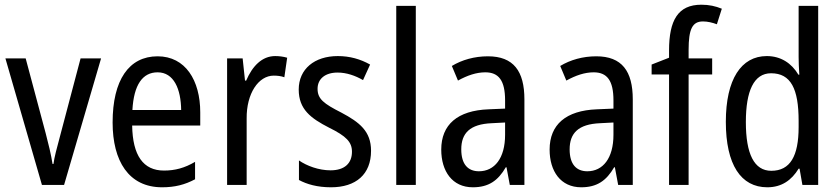

<svg xmlns="http://www.w3.org/2000/svg" viewBox="-20 -785 3563 815"><path d="M158 0H252L409 -537H322L234 -204C222 -160 210 -115 207 -89H203C197 -129 185 -177 174 -219L89 -537H3Z M649 -546C527 -546 458 -445 458 -265C458 -102 526 10 668 10C722 10 765 -1 808 -24V-98C764 -72 723 -61 676 -61C588 -61 543 -125 541 -252H830V-308C830 -444 767 -546 649 -546ZM649 -478C718 -478 748 -407 749 -318H542C548 -425 585 -478 649 -478Z M1148 -547C1092 -547 1051 -504 1025 -443H1020L1010 -537H944V0H1027V-282C1026 -388 1077 -464 1142 -464C1158 -464 1174 -462 1187 -457L1199 -540C1182 -545 1164 -547 1148 -547Z M1555 -145C1555 -228 1506 -266 1429 -307C1354 -345 1328 -365 1328 -408C1328 -450 1360 -477 1413 -477C1451 -477 1488 -464 1521 -445L1551 -511C1510 -534 1465 -547 1414 -547C1315 -547 1248 -492 1248 -405C1248 -321 1299 -283 1377 -243C1450 -207 1474 -182 1474 -141C1474 -92 1443 -62 1383 -62C1333 -62 1282 -81 1249 -104V-21C1282 -3 1327 10 1385 10C1491 10 1555 -45 1555 -145Z M1745 0V-760H1662V0Z M2051 -546C1994 -546 1941 -531 1898 -505L1924 -443C1964 -465 2002 -478 2040 -478C2097 -478 2124 -443 2124 -359V-324L2054 -321C1922 -316 1853 -256 1853 -150C1853 -58 1900 10 1987 10C2054 10 2094 -18 2127 -75H2130L2144 0H2206V-363C2206 -483 2160 -546 2051 -546ZM2067 -262 2124 -265V-213C2124 -113 2079 -58 2013 -58C1967 -58 1938 -87 1938 -151C1938 -220 1975 -258 2067 -262Z M2511 -546C2454 -546 2401 -531 2358 -505L2384 -443C2424 -465 2462 -478 2500 -478C2557 -478 2584 -443 2584 -359V-324L2514 -321C2382 -316 2313 -256 2313 -150C2313 -58 2360 10 2447 10C2514 10 2554 -18 2587 -75H2590L2604 0H2666V-363C2666 -483 2620 -546 2511 -546ZM2527 -262 2584 -265V-213C2584 -113 2539 -58 2473 -58C2427 -58 2398 -87 2398 -151C2398 -220 2435 -258 2527 -262Z M3003 -469V-537H2903V-573C2903 -662 2919 -694 2964 -694C2984 -694 3004 -689 3023 -682L3044 -748C3017 -759 2990 -765 2957 -765C2858 -765 2820 -699 2820 -571V-540L2746 -511V-469H2820V0H2903V-469Z M3237 10C3298 10 3340 -20 3370 -69H3374L3386 0H3453V-760H3370V-543C3370 -523 3371 -494 3373 -468H3369C3340 -517 3294 -547 3235 -547C3126 -547 3061 -448 3061 -268C3061 -86 3125 10 3237 10ZM3254 -60C3181 -60 3146 -132 3146 -267C3146 -399 3180 -474 3253 -474C3337 -474 3370 -408 3370 -272V-246C3370 -122 3334 -60 3254 -60Z"/></svg>

Font: Noto Sans Lao Looped Condensed
Style: Regular
Weight: 400
Width: 3
Designer: Mark Frömberg, Ben Mitchell
Foundry: The Fontpad Ltd
Version: Version 1.002